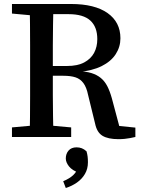

<svg xmlns="http://www.w3.org/2000/svg" viewBox="-20 -687 712 963"><path d="M40 0V-48L174 -60H203L337 -48V0ZM129 0Q130 -51 130.5 -102Q131 -153 131 -205.5Q131 -258 131 -310V-357Q131 -409 131 -460.5Q131 -512 130.5 -564Q130 -616 129 -667H248Q247 -615 246 -563.5Q245 -512 245 -459Q245 -406 245 -349V-317Q245 -262 245 -209Q245 -156 246 -104Q247 -52 248 0ZM574 11Q522 11 494 -6Q466 -23 457 -67L422 -210Q414 -249 398.5 -270Q383 -291 359 -299Q335 -307 297 -307H190V-356H316Q369 -356 402.5 -374Q436 -392 452 -422Q468 -452 468 -491Q468 -552 433 -584Q398 -616 324 -616H193V-667H336Q455 -667 519.5 -621.5Q584 -576 584 -495Q584 -452 560.5 -415.5Q537 -379 490 -355.5Q443 -332 373 -326V-330Q411 -329 438.5 -320.5Q466 -312 485.5 -296Q505 -280 518 -255Q531 -230 541 -194L585 -29L539 -59L659 -47V0Q646 3 633 5.5Q620 8 605.5 9.5Q591 11 574 11ZM40 -619V-667H183V-607H171ZM421 127Q421 160 406 185.5Q391 211 366 228.5Q341 246 310 256L297 222Q330 208 348 190.5Q366 173 372 151L381 182Q342 168 326 147.5Q310 127 310 108Q310 84 324 68Q338 52 364 52Q378 52 390 56.5Q402 61 414 72Q418 86 419.5 98.5Q421 111 421 127Z"/></svg>

Font: Source Serif 4 18pt Medium
Style: Regular
Weight: 500
Designer: Frank Grießhammer
Foundry: Adobe Systems Incorporated
Version: Version 4.004;hotconv 1.0.116;makeotfexe 2.5.65601